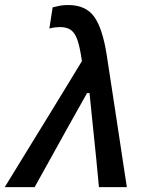

<svg xmlns="http://www.w3.org/2000/svg" viewBox="-48 -764 612 784"><path d="M-28.5 0Q13 -67.5 57.5 -140.2Q102 -213 144 -281Q178 -336.5 215 -397Q252 -457.5 286.5 -514.5Q279 -568 269 -598.2Q259 -628.5 242.2 -641Q225.5 -653.5 196.5 -653.5Q190.5 -653.5 178 -652.2Q165.5 -651 153.5 -647.5L167 -734Q182 -738 197.2 -740.8Q212.5 -743.5 230.5 -743.5Q302 -743.5 336.5 -695.8Q371 -648 388 -538L427.5 -279.5Q437.5 -214.5 444.5 -167.5Q451.5 -120.5 457.5 -81Q463.5 -41.5 470 0H356Q350.5 -58 344.8 -117.5Q339 -177 333 -232L317.5 -384H307.5L222.5 -232.5Q189.5 -172.5 157 -114.2Q124.5 -56 93.5 0Z"/></svg>

Font: Commissioner Medium
Style: Italic
Weight: 500
Italic angle: -12°
Designer: Kostas Bartsokas
Foundry: Kostas Bartsokas
Version: Version 1.000; ttfautohint (v1.8.3)